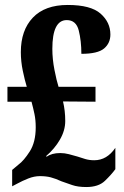

<svg xmlns="http://www.w3.org/2000/svg" viewBox="-20 -744 501 774"><path d="M328 10Q377 10 403 -15Q429 -40 445 -62V-148Q411 -98 360 -98Q340 -98 323.5 -103Q307 -108 292 -113Q275 -118 257.5 -122.5Q240 -127 223 -127Q188 -127 168 -112L166 -115Q200 -144 221.5 -181Q243 -218 243 -256Q243 -298 234 -335L365 -334V-394H216Q208 -419 199.5 -462.5Q191 -506 191 -547Q191 -663 249 -663Q287 -663 297.5 -621Q308 -579 308 -527Q374 -527 399.5 -548.5Q425 -570 425 -605Q425 -654 385.5 -689Q346 -724 253 -724Q161 -724 112.5 -673Q64 -622 64 -534Q64 -496 72 -458Q80 -420 88 -394H10V-334H107Q114 -308 119 -284Q124 -260 124 -231Q124 -171 100 -133.5Q76 -96 54 -80L29 -59V7L50 -4Q70 -15 94 -24.5Q118 -34 141 -34Q166 -34 185 -29Q204 -24 228 -13Q248 -6 271 2Q294 10 328 10Z"/></svg>

Font: Noto Serif ExtraCondensed Extra
Style: Regular
Weight: 800
Width: 3
Designer: Monotype Design Team
Foundry: Monotype Imaging Inc.
Version: Version 1.002